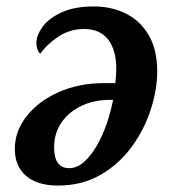

<svg xmlns="http://www.w3.org/2000/svg" viewBox="-20 -566 542 596"><path d="M160 10Q96 10 61 -20Q26 -50 26 -104Q26 -158 62 -204.5Q98 -251 161 -279.5Q224 -308 304 -308H338Q339 -318 340 -330Q341 -342 341 -352Q341 -411 315.5 -443.5Q290 -476 241 -476Q196 -476 160 -451.5Q124 -427 105 -399Q93 -411 93 -433Q93 -456 112 -482.5Q131 -509 171 -527.5Q211 -546 272 -546Q326 -546 370.5 -524Q415 -502 441.5 -457Q468 -412 468 -344Q468 -288 448 -226Q428 -164 389 -110.5Q350 -57 292.5 -23.5Q235 10 160 10ZM195 -44Q219 -44 240.5 -63Q262 -82 280 -113Q298 -144 311 -181.5Q324 -219 331 -256H321Q272 -256 233 -237.5Q194 -219 171 -186Q148 -153 148 -108Q148 -44 195 -44Z"/></svg>

Font: Noto Serif SemiCondensed SemiBold
Style: Italic
Weight: 600
Width: 4
Italic angle: -12°
Designer: Monotype Design Team
Foundry: Monotype Imaging Inc.
Version: Version 2.014; ttfautohint (v1.8.4.7-5d5b)